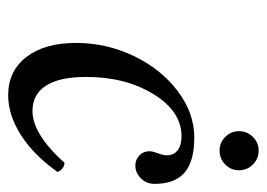

<svg xmlns="http://www.w3.org/2000/svg" viewBox="-110 -524 644 463"><g transform="rotate(90 211.5 -292.0)"><path d="M394 -108.9Q353.5 -51.8 305.2 -21Q256.8 9.8 209 9.8Q150.9 9.8 116.9 -34.2Q83 -78.1 83 -153.8Q83 -227.1 114.5 -293Q146 -358.9 199 -398.9Q252 -439 311 -439Q368.7 -439 395.8 -415.5Q422.9 -392.1 422.9 -342.8Q422.9 -324.2 409.7 -310.5Q396.5 -296.9 378.9 -296.9Q364.3 -296.9 354.2 -306.6Q344.2 -316.4 344.2 -331.1Q344.2 -338.4 349.1 -351.1Q354 -363.8 354 -373Q354 -389.6 341.8 -398.9Q329.6 -408.2 308.1 -408.2Q248 -408.2 206.5 -340.6Q165 -272.9 165 -178.2Q165 -114.3 186 -81.5Q207 -48.8 247.1 -48.8Q302.7 -48.8 372.1 -126Q378.9 -126 385.5 -121.1Q392.1 -116.2 394 -108.9ZM309.6 -513.7Q295.9 -527.3 295.9 -546.9Q295.9 -566.4 309.6 -580.3Q323.2 -594.2 342.8 -594.2Q362.3 -594.2 376.2 -580.3Q390.1 -566.4 390.1 -546.9Q390.1 -527.3 376.2 -513.7Q362.3 -500 342.8 -500Q323.2 -500 309.6 -513.7Z"/></g></svg>

Font: Common Serif
Style: Italic
Weight: 400
Italic angle: -12°
Designer: Philipp H. Poll, Khaled Hosny
Foundry: Stefan Peev, Context Ltd.
Version: Version 1.026